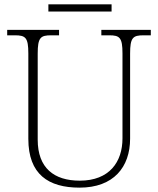

<svg xmlns="http://www.w3.org/2000/svg" viewBox="-20 -851 727 881"><path d="M202 -798H492V-831H202ZM345 10C501 10 577 -84 577 -215V-605C577 -679 590 -689 639 -689H672V-714H445V-689H481C529 -689 542 -679 542 -606V-216C542 -108 482 -22 346 -22C228 -22 153 -80 153 -210V-605C153 -679 166 -689 215 -689H251V-714H13V-689H48C97 -689 110 -679 110 -606V-214C110 -51 202 10 345 10Z"/></svg>

Font: Noto Serif Telugu ExtraLight
Style: Regular
Weight: 200
Designer: Jelle Bosma - Monotype Design Team
Foundry: Monotype Imaging Inc.
Version: Version 2.005